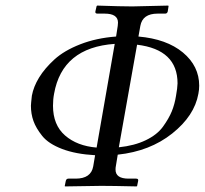

<svg xmlns="http://www.w3.org/2000/svg" viewBox="-20 -667 734 688"><path d="M320.8 -110.8Q251 -114.7 202.4 -133.3Q153.8 -151.9 131.3 -179.9Q108.9 -208 99.9 -233.4Q90.8 -258.8 90.8 -288.1Q90.8 -293.9 94.2 -324.2Q100.1 -356.4 120.1 -389.2Q140.1 -421.9 175 -453.9Q210 -485.8 267.6 -508.3Q325.2 -530.8 396 -536.1L401.9 -574.2Q402.8 -579.1 402.8 -585.9Q402.8 -618.2 355 -618.2H329.1Q320.3 -618.2 321.8 -626L326.2 -645L328.1 -647Q415 -644 454.1 -644L583 -647L584 -645L581.1 -626Q579.1 -618.2 571.8 -618.2H544.9Q490.7 -618.2 482.9 -574.2L476.1 -536.1Q577.1 -527.3 635.5 -478.8Q693.8 -430.2 693.8 -359.9Q693.8 -345.7 690.9 -331.1Q676.8 -252 596.9 -188.5Q517.1 -125 401.9 -112.8L395 -70.8Q394 -66.9 394 -59.1Q394 -26.9 440.9 -26.9H467.8Q476.6 -26.9 475.1 -19L471.2 0L469.2 1Q382.3 -1 342.8 -1L213.9 1L211.9 0L215.8 -19Q217.8 -26.9 225.1 -26.9H251Q306.2 -26.9 314 -70.8ZM326.2 -138.2 391.1 -509.8Q203.1 -496.6 173.8 -331.1Q169.9 -311 169.9 -288.1Q169.9 -219.2 213.1 -181.6Q256.3 -144 326.2 -138.2ZM610.8 -324.2Q615.7 -351.1 616.2 -368.2Q616.2 -489.3 471.2 -506.8L405.8 -139.2Q461.9 -145 502.4 -164.6Q543 -184.1 564 -213.1Q585 -242.2 595.5 -267.8Q606 -293.5 610.8 -324.2Z"/></svg>

Font: Linux Libertine
Style: Italic
Weight: 400
Italic angle: -12°
Designer: Philipp H. Poll
Foundry: Philipp H. Poll
Version: Version 5.1.6 ; ttfautohint (v0.9)